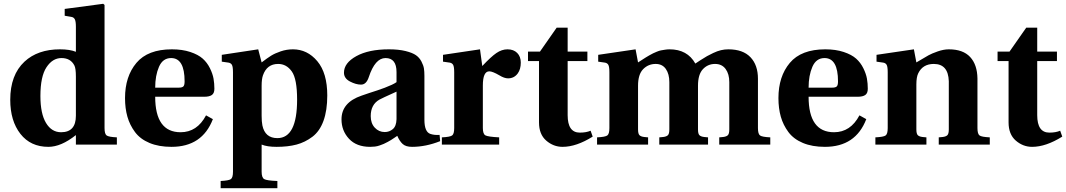

<svg xmlns="http://www.w3.org/2000/svg" viewBox="-20 -762 5619 1012"><path d="M34 -236Q34 -367 109 -437Q179 -502 296 -502Q348 -502 380 -489V-621Q380 -649 374.5 -660Q369 -671 356 -673L321 -679V-715L524 -742L531 -736V-87Q531 -56 542 -48Q553 -40 596 -38V0H380V-50Q302 12 235 12Q141 12 87.5 -56.5Q34 -125 34 -236ZM193 -256Q193 -163 222.5 -114Q252 -65 302 -65Q380 -65 380 -152V-358Q380 -402 372 -417Q352 -456 304 -456Q257 -456 225 -407.5Q193 -359 193 -256Z M639 -245Q639 -359 699 -430.5Q759 -502 886 -502Q941 -502 983 -488Q1025 -474 1048.5 -453Q1072 -432 1086.5 -402.5Q1101 -373 1105.5 -347.5Q1110 -322 1110 -294Q1110 -271 1097 -261.5Q1084 -252 1056 -252H798Q798 -65 932 -65Q1019 -65 1066 -154L1102 -134Q1046 12 884 12Q817 12 768 -8.5Q719 -29 691.5 -66Q664 -103 651.5 -147Q639 -191 639 -245ZM798 -300H922Q940 -300 946.5 -306.5Q953 -313 953 -333Q953 -456 882 -456Q838 -456 818 -410Q798 -364 798 -300Z M1143 192Q1186 190 1197 182Q1208 174 1208 143V-381Q1208 -410 1202.5 -420Q1197 -430 1184 -432L1149 -437V-473L1341 -502L1359 -433Q1389 -456 1409 -468.5Q1429 -481 1460 -491.5Q1491 -502 1524 -502Q1600 -502 1652.5 -439.5Q1705 -377 1705 -259Q1705 -180 1685 -125Q1665 -70 1626.5 -41Q1588 -12 1543 0Q1498 12 1438 12Q1388 12 1359 0V143Q1359 174 1372.5 182Q1386 190 1442 192V230H1143ZM1359 -152Q1359 -121 1363 -101Q1377 -34 1442 -34Q1546 -34 1546 -237Q1546 -346 1518 -385.5Q1490 -425 1446 -425Q1387 -425 1366 -365Q1359 -345 1359 -310Z M1780 -133Q1780 -222 1886 -258Q1897 -262 1925.5 -271.5Q1954 -281 1970 -286Q1986 -291 2008 -299.5Q2030 -308 2045 -315Q2060 -322 2070 -329V-382Q2070 -456 2012 -456Q1957 -456 1924 -356Q1911 -316 1883 -316Q1856 -316 1824.5 -332.5Q1793 -349 1793 -379Q1793 -430 1858 -466Q1923 -502 2030 -502Q2081 -502 2117.5 -493Q2154 -484 2172.5 -471Q2191 -458 2201.5 -437.5Q2212 -417 2214.5 -401Q2217 -385 2217 -362V-131Q2217 -66 2249 -56Q2270 -49 2297 -51L2300 -18Q2224 12 2152 12Q2119 12 2102.5 -3Q2086 -18 2074 -46Q2071 -44 2058.5 -35.5Q2046 -27 2041 -24Q2036 -21 2023.5 -14Q2011 -7 2002.5 -3.5Q1994 0 1981.5 4.5Q1969 9 1956.5 10.5Q1944 12 1931 12Q1859 12 1819.5 -30.5Q1780 -73 1780 -133ZM1934 -150Q1934 -112 1955.5 -89Q1977 -66 2008 -66Q2032 -66 2050.5 -81.5Q2069 -97 2070 -134V-279Q1988 -242 1980 -237Q1934 -211 1934 -150Z M2309 0V-38Q2352 -40 2363 -48Q2374 -56 2374 -87V-381Q2374 -410 2368.5 -420Q2363 -430 2350 -432L2315 -437V-473L2510 -502L2522 -414Q2568 -463 2596.5 -482.5Q2625 -502 2655 -502Q2687 -502 2706 -483Q2725 -464 2725 -432Q2725 -397 2709 -375Q2690 -349 2658 -349Q2638 -349 2612 -365Q2576 -386 2559 -386Q2525 -386 2525 -311V-87Q2525 -56 2538.5 -48.5Q2552 -41 2611 -38V0Z M2763 -440V-490H2826L2914 -616H2972V-490H3076V-440H2972V-155Q2972 -63 3036 -63Q3070 -63 3093 -73L3104 -42Q3018 12 2945 12Q2897 12 2859 -21Q2821 -54 2821 -117V-440Z M3127 0V-38Q3170 -40 3181 -48Q3192 -56 3192 -87V-381Q3192 -410 3186.5 -420Q3181 -430 3168 -432L3133 -437V-473L3330 -502L3343 -433Q3346 -435 3362.5 -445.5Q3379 -456 3383.5 -459Q3388 -462 3402 -470Q3416 -478 3422.5 -481Q3429 -484 3442 -489.5Q3455 -495 3464 -496.5Q3473 -498 3485 -500Q3497 -502 3509 -502Q3603 -502 3645 -427Q3647 -429 3671.5 -444.5Q3696 -460 3706.5 -466Q3717 -472 3739 -482.5Q3761 -493 3780 -497.5Q3799 -502 3819 -502Q3896 -502 3935.5 -460.5Q3975 -419 3975 -347V-87Q3975 -56 3986 -48Q3997 -40 4040 -38V0H3771V-38L3792 -40Q3809 -42 3816.5 -49.5Q3824 -57 3824 -80V-329Q3824 -372 3804.5 -398.5Q3785 -425 3749 -425Q3711 -425 3685 -397.5Q3659 -370 3659 -310V-80Q3659 -57 3666.5 -49.5Q3674 -42 3691 -40L3712 -38V0H3455V-38L3476 -40Q3493 -42 3500.5 -49.5Q3508 -57 3508 -80V-329Q3508 -372 3489.5 -398.5Q3471 -425 3436 -425Q3397 -425 3370 -397.5Q3343 -370 3343 -310V-80Q3343 -57 3350.5 -49.5Q3358 -42 3375 -40L3396 -38V0Z M4083 -245Q4083 -359 4143 -430.5Q4203 -502 4330 -502Q4385 -502 4427 -488Q4469 -474 4492.5 -453Q4516 -432 4530.5 -402.5Q4545 -373 4549.5 -347.5Q4554 -322 4554 -294Q4554 -271 4541 -261.5Q4528 -252 4500 -252H4242Q4242 -65 4376 -65Q4463 -65 4510 -154L4546 -134Q4490 12 4328 12Q4261 12 4212 -8.5Q4163 -29 4135.5 -66Q4108 -103 4095.5 -147Q4083 -191 4083 -245ZM4242 -300H4366Q4384 -300 4390.5 -306.5Q4397 -313 4397 -333Q4397 -456 4326 -456Q4282 -456 4262 -410Q4242 -364 4242 -300Z M4594 0V-38Q4637 -40 4648 -48Q4659 -56 4659 -87V-381Q4659 -410 4653.5 -420Q4648 -430 4635 -432L4600 -437V-473L4797 -502L4810 -433Q4857 -461 4874 -470.5Q4891 -480 4922.5 -491Q4954 -502 4981 -502Q5056 -502 5093.5 -461.5Q5131 -421 5132 -348V-87Q5132 -56 5143 -48Q5154 -40 5197 -38V0H4928V-38L4949 -40Q4966 -42 4973.5 -49.5Q4981 -57 4981 -80V-334Q4978 -425 4902 -425Q4844 -425 4820 -376Q4810 -356 4810 -317V-80Q4810 -57 4817.5 -49.5Q4825 -42 4842 -40L4863 -38V0Z M5238 -440V-490H5301L5389 -616H5447V-490H5551V-440H5447V-155Q5447 -63 5511 -63Q5545 -63 5568 -73L5579 -42Q5493 12 5420 12Q5372 12 5334 -21Q5296 -54 5296 -117V-440Z"/></svg>

Font: Heuristica
Style: Bold
Weight: 700
Version: Version 1.0.2